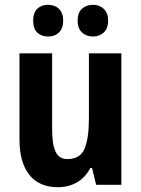

<svg xmlns="http://www.w3.org/2000/svg" viewBox="-20 -769 588 799"><path d="M485 -547V0H380L363 -70H356Q335 -30 300 -10Q265 10 221 10Q143 10 102 -41.5Q61 -93 61 -190V-547H197V-228Q197 -168 211.5 -137.5Q226 -107 260 -107Q314 -107 332 -150.5Q350 -194 350 -275V-547ZM118 -683Q118 -716 135 -732.5Q152 -749 180 -749Q208 -749 225.5 -732Q243 -715 243 -683Q243 -651 225.5 -634Q208 -617 180 -617Q152 -617 135 -633.5Q118 -650 118 -683ZM303 -683Q303 -716 321 -732.5Q339 -749 367 -749Q394 -749 412 -732Q430 -715 430 -683Q430 -651 412 -634Q394 -617 367 -617Q339 -617 321 -634Q303 -651 303 -683Z"/></svg>

Font: Noto Sans Arabic Cond
Style: Bold
Weight: 700
Width: 3
Designer: Monotype Design Team, Nadine Chahine, Nizar Qandah and Khaled Hosny
Foundry: Monotype Imaging Inc.
Version: Version 2.012; ttfautohint (v1.8.4.7-5d5b)